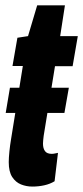

<svg xmlns="http://www.w3.org/2000/svg" viewBox="-20 -677 307 707"><path d="M1 -261.1 16.6 -354H233.5L217.2 -261.1ZM193.5 -114.1 181 -9.6Q164.1 0.7 143.1 5.3Q122.1 10 99.1 10Q77 10 57.3 2.1Q37.5 -5.9 24.8 -25.4Q12.2 -44.9 12.2 -79.9Q12.2 -95.1 14.6 -118.9Q17 -142.6 20.4 -162.6L64.1 -434H26L44.1 -538L83.2 -544L116.9 -657.3H219.1L201.6 -544H266.5L247.4 -433.3H182.5L140.9 -177.3Q139.9 -168.8 139.1 -161.6Q138.3 -154.4 138.3 -148.2Q138.3 -130.8 145.6 -120.7Q152.8 -110.5 170.7 -110.5Q175.9 -110.5 181.3 -111.7Q186.6 -112.8 193.5 -114.1Z"/></svg>

Font: Georama
Style: Italic
Weight: 400
Width: 2
Italic angle: -9°
Designer: Jean-Baptiste Levee
Foundry: Production Type
Version: Version 1.000